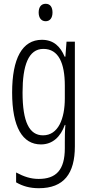

<svg xmlns="http://www.w3.org/2000/svg" viewBox="-20 -752 482 1013"><path d="M221 -732C196 -732 184 -713 184 -686C184 -659 197 -640 221 -640C244 -640 257 -658 257 -686C257 -713 246 -732 221 -732ZM201 -542C97 -542 44 -443 44 -264C44 -81 99 10 196 10C258 10 300 -31 322 -93H325C322 -57 322 -28 322 -2V30C322 146 275 192 184 192C142 192 106 180 65 158V210C101 231 139 241 185 241C317 241 375 164 375 20V-532H331L325 -453H321C299 -506 263 -542 201 -542ZM209 -494C289 -494 322 -419 322 -300V-233C322 -125 287 -38 207 -38C135 -38 99 -108 99 -264C99 -407 130 -494 209 -494Z"/></svg>

Font: Noto Sans Lao ExtraCondensed Light
Style: Regular
Weight: 300
Width: 2
Designer: Monotype Design Team
Foundry: Monotype Imaging Inc.
Version: Version 2.003